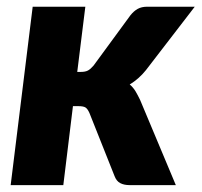

<svg xmlns="http://www.w3.org/2000/svg" viewBox="-20 -538 586 558"><path d="M228 -518.5 204.5 -329H215Q228 -329 235.8 -333.2Q243.5 -337.5 252 -347.5L359 -493.5Q369 -506 380.2 -512.2Q391.5 -518.5 408 -518.5H546L404 -334Q383.5 -308.5 357 -292.5Q367 -284 373.8 -272.8Q380.5 -261.5 387 -248L491 0H357Q340.5 0 329.5 -5.8Q318.5 -11.5 313 -26L240 -209.5Q234.5 -222 228.2 -225.8Q222 -229.5 208 -229.5H192L164 0H11L75 -518.5Z"/></svg>

Font: Lato Black
Style: Italic
Weight: 900
Italic angle: -7°
Designer: Lukasz Dziedzic
Foundry: tyPoland Lukasz Dziedzic
Version: Version 2.007; 2014-02-27